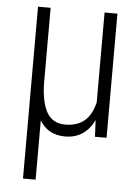

<svg xmlns="http://www.w3.org/2000/svg" viewBox="-53 -570 594 814"><g transform="rotate(5 244.5 -162.5)"><path d="M129.4 -528.3V-208.5Q130.9 -126.5 155.5 -83.5Q180.2 -40.5 233.9 -40.5Q283.7 -40.5 314.7 -65.9Q345.7 -91.3 358.9 -146V-528.3H413.6V0H364.3L360.8 -70.8Q321.8 9.8 237.3 9.8Q164.6 9.8 129.4 -49.3V203.1H75.7V-528.3Z"/></g></svg>

Font: Roboto Condensed Light
Style: Regular
Weight: 300
Designer: Google
Version: Version 2.134; 2016